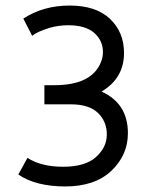

<svg xmlns="http://www.w3.org/2000/svg" viewBox="-20 -656 558 692"><path d="M79 -87Q128 -55 207.5 -55Q287 -55 326 -90Q365 -125 365 -171.5Q365 -218 333 -249Q301 -280 235 -280H140V-349H176Q309 -349 343 -430Q351 -449 351 -468Q351 -510 319.5 -537.5Q288 -565 226 -565Q192 -565 160 -556Q114 -542 96 -527L64 -589Q136 -636 231 -636Q326 -636 376.5 -588Q427 -540 427 -465Q427 -374 346 -326Q441 -283 441 -176Q441 -97 381.5 -40.5Q322 16 215.5 16Q109 16 46 -27Z"/></svg>

Font: Imprima
Style: Regular
Weight: 400
Version: Version 1.001